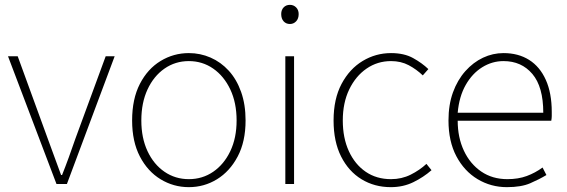

<svg xmlns="http://www.w3.org/2000/svg" viewBox="-20 -759 2338 792"><path d="M213 0 13 -527H53L177 -187Q191 -149 205 -110.5Q219 -72 232 -37H236Q250 -72 264 -110.5Q278 -149 291 -187L416 -527H453L256 0Z M759 13Q696 13 642.5 -19.5Q589 -52 557 -113.5Q525 -175 525 -262Q525 -351 557 -413Q589 -475 642.5 -507.5Q696 -540 759 -540Q806 -540 848.5 -521.5Q891 -503 923.5 -467.5Q956 -432 974.5 -380Q993 -328 993 -262Q993 -175 960.5 -113.5Q928 -52 875 -19.5Q822 13 759 13ZM759 -20Q815 -20 859.5 -50.5Q904 -81 930 -135.5Q956 -190 956 -262Q956 -335 930 -390Q904 -445 859.5 -476Q815 -507 759 -507Q703 -507 658.5 -476Q614 -445 588.5 -390Q563 -335 563 -262Q563 -190 588.5 -135.5Q614 -81 658.5 -50.5Q703 -20 759 -20Z M1157 0V-527H1193V0ZM1176 -660Q1160 -660 1150 -671Q1140 -682 1140 -701Q1140 -718 1150 -728.5Q1160 -739 1176 -739Q1191 -739 1201.5 -728.5Q1212 -718 1212 -701Q1212 -682 1201.5 -671Q1191 -660 1176 -660Z M1592 13Q1525 13 1471.5 -19.5Q1418 -52 1387 -113.5Q1356 -175 1356 -262Q1356 -351 1389 -413Q1422 -475 1476 -507.5Q1530 -540 1593 -540Q1647 -540 1684 -519.5Q1721 -499 1747 -474L1724 -448Q1698 -473 1666 -490Q1634 -507 1593 -507Q1537 -507 1492 -476Q1447 -445 1420.5 -390Q1394 -335 1394 -262Q1394 -190 1419 -135.5Q1444 -81 1488.5 -50.5Q1533 -20 1593 -20Q1637 -20 1674 -38.5Q1711 -57 1739 -83L1760 -57Q1727 -28 1685 -7.5Q1643 13 1592 13Z M2071 13Q2005 13 1950 -20Q1895 -53 1862.5 -114.5Q1830 -176 1830 -262Q1830 -327 1848.5 -378Q1867 -429 1899.5 -465.5Q1932 -502 1972.5 -521Q2013 -540 2057 -540Q2118 -540 2162.5 -512Q2207 -484 2231.5 -429.5Q2256 -375 2256 -297Q2256 -289 2256 -280.5Q2256 -272 2254 -261H1868Q1868 -192 1893.5 -137.5Q1919 -83 1965 -51.5Q2011 -20 2073 -20Q2118 -20 2153 -33Q2188 -46 2218 -68L2234 -37Q2204 -19 2167 -3Q2130 13 2071 13ZM1868 -294H2221Q2221 -401 2176 -454Q2131 -507 2057 -507Q2010 -507 1969 -481.5Q1928 -456 1901 -408.5Q1874 -361 1868 -294Z"/></svg>

Font: Noto Sans TC Thin
Style: Regular
Weight: 100
Designer: Ryoko NISHIZUKA 西塚涼子 (kana, bopomofo & ideographs); Paul D. Hunt (Latin, Greek & Cyrillic); Sandoll Communications 산돌커뮤니
Foundry: Adobe
Version: Version 2.004-H2;hotconv 1.0.118;makeotfexe 2.5.65603